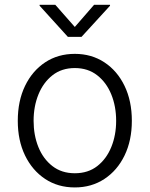

<svg xmlns="http://www.w3.org/2000/svg" viewBox="-20 -781 633 812"><path d="M296.4 11.7Q225.1 11.7 170.9 -24.2Q116.7 -60.1 85.9 -123.5Q55.2 -187 55.2 -270Q55.2 -354 85.9 -417.7Q116.7 -481.4 170.9 -517.3Q225.1 -553.2 296.4 -553.2Q367.2 -553.2 421.6 -517.3Q476.1 -481.4 506.8 -417.7Q537.6 -354 537.6 -270Q537.6 -187 506.8 -123.5Q476.1 -60.1 421.6 -24.2Q367.2 11.7 296.4 11.7ZM296.4 -48.3Q352.5 -48.3 391.4 -78.6Q430.2 -108.9 450.7 -159.2Q471.2 -209.5 471.2 -270Q471.2 -331.1 450.7 -381.6Q430.2 -432.1 391.1 -462.6Q352.1 -493.2 296.4 -493.2Q240.7 -493.2 201.9 -462.6Q163.1 -432.1 142.6 -381.6Q122.1 -331.1 122.1 -270Q122.1 -209.5 142.3 -159.2Q162.6 -108.9 201.7 -78.6Q240.7 -48.3 296.4 -48.3ZM213.9 -760.7 296.4 -667 377.9 -760.7H445.3V-756.8L324.7 -625H267.1L147.5 -756.8V-760.7Z"/></svg>

Font: Inter Light
Style: Regular
Weight: 300
Designer: Rasmus Andersson
Foundry: rsms
Version: Version 4.000;git-a52131595